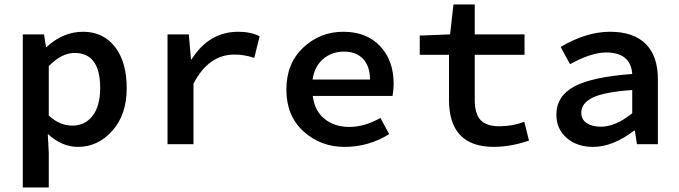

<svg xmlns="http://www.w3.org/2000/svg" viewBox="-20 -645 3038 859"><path d="M428.2 -252Q428.2 -407.7 314 -408.2Q255.9 -408.2 198.2 -349.1V-127.9Q247.1 -83 303.7 -83Q360.4 -83 394.3 -127Q428.2 -170.9 428.2 -252ZM198.2 193.8H82V-491.2H176.8L186 -435.1H189Q262.2 -502.9 351.8 -502.9Q441.4 -502.9 494.1 -435.5Q546.9 -368.2 546.9 -250Q546.9 -131.8 482.4 -59.8Q418 12.2 329.1 12.2Q256.8 12.2 193.8 -45.9L198.2 40Z M729.5 0V-491.2H824.7L834.5 -379.9H837.4Q915.5 -502.9 1046.4 -502.9Q1100.6 -502.9 1141.6 -482.9L1117.7 -386.2Q1069.8 -401.4 1028.8 -400.9Q913.6 -400.9 845.7 -271V0Z M1635.3 -289.1Q1635.3 -348.1 1604.7 -381.1Q1574.2 -414.1 1519.3 -414.1Q1464.4 -414.1 1425.8 -381.1Q1387.2 -348.1 1378.4 -289.1ZM1741.2 -270Q1741.2 -246.1 1736.3 -215.8H1379.4Q1387.2 -149.9 1431.6 -113.5Q1476.1 -77.1 1543.2 -77.1Q1610.4 -77.1 1682.1 -117.2L1721.2 -44.9Q1629.4 12.2 1521.7 12.2Q1414.1 12.2 1337.6 -57.4Q1261.2 -127 1261.2 -244.1Q1261.2 -361.3 1336.7 -432.1Q1412.1 -502.9 1516.1 -502.9Q1620.1 -502.9 1680.7 -438.5Q1741.2 -374 1741.2 -270Z M1988.8 -198.2V-399.9H1857.9V-485.8L1993.7 -491.2L2008.8 -625H2104V-491.2H2326.7V-399.9H2104V-198.2Q2104 -136.2 2129.9 -108.2Q2155.8 -80.1 2214.4 -80.1Q2272.9 -80.1 2325.7 -100.1L2346.7 -16.1Q2266.6 11.7 2189 12.2Q1988.8 11.7 1988.8 -198.2Z M2580.6 -141.1Q2580.6 -110.4 2605 -94.2Q2629.4 -78.1 2668.5 -78.1Q2733.4 -78.1 2808.6 -138.2V-242.2Q2682.6 -233.4 2631.6 -208.3Q2580.6 -183.1 2580.6 -141.1ZM2469.2 -131.8Q2469.2 -214.8 2548.8 -257.8Q2628.4 -300.8 2808.6 -314Q2801.8 -410.2 2691.4 -410.2Q2625.5 -410.2 2530.3 -357.9L2488.3 -435.1Q2603.5 -502.9 2709 -502.9Q2814.5 -502.9 2868.9 -448.5Q2923.3 -394 2923.3 -291V0H2829.6L2820.3 -61H2817.4Q2722.2 12.2 2633.3 12.2Q2561.5 12.2 2515.4 -27.8Q2469.2 -67.9 2469.2 -131.8Z"/></svg>

Font: SourceCodePro-Semibold
Style: Regular
Weight: 600
Monospace: yes
Designer: Paul D. Hunt
Foundry: Adobe Systems Incorporated
Version: Version 1.009;PS 1.000;hotconv 1.0.70;makeotf.lib2.5.5900